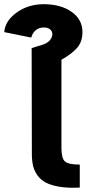

<svg xmlns="http://www.w3.org/2000/svg" viewBox="-110 -889 418 910"><path d="M181.2 -606V-188Q181.2 -140.1 197 -124.5Q212.9 -108.9 268.1 -108.9V0Q213.4 2.9 173.1 -3.7Q132.8 -10.3 107.7 -23.4Q82.5 -36.6 67.4 -58.1Q52.2 -79.6 46.6 -103.8Q41 -127.9 41 -159.2L40 -661.1L87.9 -675.8Q112.3 -682.6 125.2 -697Q138.2 -711.4 138.2 -727.1Q138.2 -740.7 127.4 -749.8Q116.7 -758.8 97.2 -758.8Q75.7 -758.8 60.1 -746.3Q44.4 -733.9 38.1 -710.9L-89.8 -736.8Q-85.9 -790 -31 -829.6Q23.9 -869.1 97.2 -869.1Q177.7 -869.1 229.2 -833Q280.8 -796.9 280.8 -736.8Q280.8 -690.9 254.9 -661.6Q229 -632.3 181.2 -606Z"/></svg>

Font: LT Superior
Style: Bold
Weight: 400
Designer: Daniel Lyons
Foundry: LyonsType
Version: Version 1.000